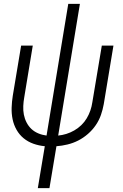

<svg xmlns="http://www.w3.org/2000/svg" viewBox="-20 -755 634 990"><path d="M175 215 211 -1Q180 -4 152 -14Q124 -24 102 -42Q80 -60 65.5 -85.5Q51 -111 45 -140Q39 -169 40 -200Q41 -231 46 -262L89 -520H149L105 -253Q101 -231 100 -208Q99 -185 103 -164Q107 -143 117 -123.5Q127 -104 142 -90Q157 -76 177 -67.5Q197 -59 220 -56L332 -735H392L280 -56Q301 -58 322 -64.5Q343 -71 363 -82.5Q383 -94 399.5 -110Q416 -126 427.5 -145.5Q439 -165 446 -185.5Q453 -206 456 -227L505 -520H565L515 -218Q510 -190 500.5 -162.5Q491 -135 474 -110Q457 -85 433.5 -64.5Q410 -44 383.5 -30.5Q357 -17 328 -10Q299 -3 271 -1L235 215Z"/></svg>

Font: Iosevka QP Light
Style: Italic
Weight: 300
Italic angle: -9°
Designer: Belleve Invis
Foundry: Belleve Invis
Version: Version 20.0.0; ttfautohint (v1.8.4)